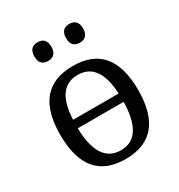

<svg xmlns="http://www.w3.org/2000/svg" viewBox="-177 -865 931 996"><g transform="rotate(-30 288.5 -367.0)"><path d="M287.1 9.8Q55.2 9.8 55.2 -269Q55.2 -545.9 290 -545.9Q522 -545.9 522 -269Q522 9.8 287.1 9.8ZM151.9 -303.2H424.8Q416 -493.2 288.1 -493.2Q160.2 -493.2 151.9 -303.2ZM425.8 -252.9H150.9Q155.3 -42 289.1 -42Q421.4 -42 425.8 -252.9ZM142.1 -688Q142.1 -703.6 146 -714.4Q149.9 -725.1 156.7 -731.7Q163.6 -738.3 172.9 -741.2Q182.1 -744.1 192.9 -744.1Q203.6 -744.1 212.9 -741.2Q222.2 -738.3 229.2 -731.7Q236.3 -725.1 240.2 -714.4Q244.1 -703.6 244.1 -688Q244.1 -672.9 240.2 -662.1Q236.3 -651.4 229.2 -644.5Q222.2 -637.7 212.9 -634.8Q203.6 -631.8 192.9 -631.8Q170.9 -631.8 156.5 -644.5Q142.1 -657.2 142.1 -688ZM332 -688Q332 -703.6 335.9 -714.4Q339.8 -725.1 346.7 -731.7Q353.5 -738.3 362.8 -741.2Q372.1 -744.1 382.8 -744.1Q393.6 -744.1 402.8 -741.2Q412.1 -738.3 419.2 -731.7Q426.3 -725.1 430.2 -714.4Q434.1 -703.6 434.1 -688Q434.1 -672.9 430.2 -662.1Q426.3 -651.4 419.2 -644.5Q412.1 -637.7 402.8 -634.8Q393.6 -631.8 382.8 -631.8Q360.8 -631.8 346.4 -644.5Q332 -657.2 332 -688Z"/></g></svg>

Font: Noto Serif
Style: Regular
Weight: 400
Designer: Monotype Design team
Foundry: Monotype Imaging Inc.
Version: Version 1.02